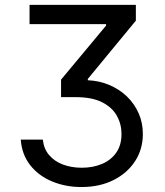

<svg xmlns="http://www.w3.org/2000/svg" viewBox="-20 -565 667 777"><path d="M64 0H153.3Q157.2 37.1 178.7 62.5Q200.2 87.9 234.6 100.8Q269 113.8 311 113.8Q356.4 113.8 392.8 98.4Q429.2 83 450.4 52.7Q471.7 22.5 471.7 -22.9Q471.7 -62.5 453.1 -96.2Q434.6 -129.9 393.8 -150.9Q353 -171.9 285.6 -171.9H227.1V-242.7L409.2 -461.4V-467.3H99.6V-545.4H529.8V-481.4L335.4 -245.6V-240.2Q382.3 -238.3 422.9 -220.9Q463.4 -203.6 493.7 -174.6Q523.9 -145.5 541 -106.9Q558.1 -68.4 558.1 -22.9Q558.1 39.1 526.4 87.6Q494.6 136.2 438.7 164.1Q382.8 191.9 309.6 191.9Q245.1 191.9 190.7 169.2Q136.2 146.5 102.3 103.5Q68.4 60.5 64 0Z"/></svg>

Font: Sahel VF Regular
Style: Regular
Weight: 400
Foundry: Saber Rastikerdar (saber.rastikerdar@gmail.com)
Version: Version 3.4.0